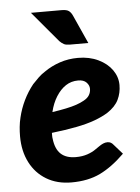

<svg xmlns="http://www.w3.org/2000/svg" viewBox="-53 -777 601 827"><g transform="rotate(-5 247.5 -363.5)"><path d="M223 8Q161 8 115 -19.5Q69 -47 44 -96Q19 -145 19 -209Q19 -229 21 -249.5Q23 -270 28 -290Q37 -328 54 -363Q71 -398 95 -428Q108 -442 121.5 -455Q135 -468 151 -478Q181 -499 218 -511.5Q255 -524 297 -524Q346 -524 384.5 -505.5Q423 -487 444 -457Q465 -427 465 -392Q465 -358 451 -329Q437 -300 402 -277Q378 -262 344 -249.5Q310 -237 263.5 -228Q217 -219 157 -212Q157 -206 157 -198.5Q157 -191 158 -187Q163 -142 186 -120.5Q209 -99 251 -99Q279 -99 301 -106.5Q323 -114 338 -125Q347 -131 355.5 -137Q364 -143 373 -147Q382 -151 392 -151Q407 -151 417 -138L454 -96Q400 -43 347.5 -17.5Q295 8 223 8ZM167 -301Q200 -306 226.5 -311.5Q253 -317 272 -323.5Q291 -330 305 -338Q322 -347 329.5 -359.5Q337 -372 337 -387Q337 -402 325 -414.5Q313 -427 289 -427Q259 -427 235.5 -411.5Q212 -396 194 -367.5Q176 -339 167 -301ZM112 -735H245Q267 -735 276.5 -727.5Q286 -720 292 -706L347 -584H267Q251 -584 242 -588.5Q233 -593 223 -603Z"/></g></svg>

Font: Aleo ExtraBold
Style: Italic
Weight: 800
Italic angle: -7°
Designer: Alessio Laiso
Foundry: Alessio Laiso
Version: Version 2.001;gftools[0.9.29]